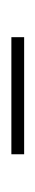

<svg xmlns="http://www.w3.org/2000/svg" viewBox="121 -454 63 346"><g transform="rotate(90 153.0 -281.5)"><path d="M47.5 -270V-293H258.5V-270Z"/></g></svg>

Font: Imbue 48pt Light
Style: Regular
Weight: 300
Designer: Tyler Finck
Foundry: Etcetera Type Company
Version: Version 1.102